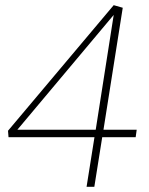

<svg xmlns="http://www.w3.org/2000/svg" viewBox="-20 -723 578 743"><path d="M347 -201 354 -192H13L11 -217L420 -703L455 -693L379 -212L371 -221H509L505 -192H366L377 -201L345 0H315ZM360 -221 349 -212 422 -678 429 -676 38 -210 35 -221Z"/></svg>

Font: Bitter Thin ExtraLight
Style: Italic
Weight: 250
Italic angle: -9°
Version: Version 2.002